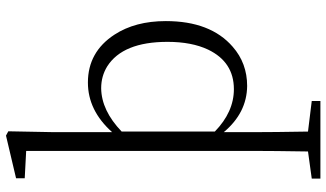

<svg xmlns="http://www.w3.org/2000/svg" viewBox="-247 -596 1104 650"><g transform="rotate(-90 305.0 -271.0)"><path d="M184.6 -411.1V-95.7Q251 -31.2 328.1 -31.2Q419.9 -31.2 461.9 -118.2Q488.3 -173.8 488.3 -255.9Q488.3 -407.2 405.3 -460Q372.1 -480.5 331.1 -480.5Q255.9 -479.5 184.6 -411.1ZM182.6 -640.6V-443.4Q255.9 -525.4 350.6 -525.4Q454.1 -525.4 512.7 -435.5Q558.6 -365.2 558.6 -261.7Q558.6 -110.4 471.7 -35.2Q416 13.7 338.9 13.7Q248 12.7 182.6 -65.4V34.2Q182.6 103.5 184.6 219.7L288.1 232.4V261.7H25.4V232.4L117.2 219.7Q119.1 102.5 119.1 34.2V-734.4L26.4 -739.3V-768.6L170.9 -802.7L185.5 -794.9Z"/></g></svg>

Font: GenYoMin JP Light
Style: Regular
Weight: 300
Version: Version 1.001;PS 1;hotconv 16.6.51;makeotf.lib2.5.65220 DEVE